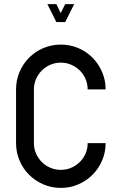

<svg xmlns="http://www.w3.org/2000/svg" viewBox="-20 -920 596 940"><path d="M211.9 -899.9H255.9L277.3 -856L299.3 -899.9H343.3L299.3 -812H255.9ZM58.6 -482.4Q58.6 -527.8 75.7 -567.9Q92.8 -607.9 122.6 -637.7Q152.3 -667.5 192.4 -684.6Q232.4 -701.7 277.8 -701.7Q323.2 -701.7 363.3 -684.6Q403.3 -667.5 432.9 -637.7Q462.4 -607.9 479.7 -567.9Q497.1 -527.8 497.1 -482.4H409.2Q409.2 -509.3 398.9 -533.2Q388.7 -557.1 370.6 -575Q352.5 -592.8 328.6 -603Q304.7 -613.3 277.8 -613.3Q250.5 -613.3 226.6 -603Q202.6 -592.8 184.8 -575Q167 -557.1 156.5 -533.2Q146 -509.3 146 -482.4V-219.2Q146 -191.9 156.5 -168.2Q167 -144.5 184.8 -126.7Q202.6 -108.9 226.6 -98.6Q250.5 -88.4 277.8 -88.4Q304.7 -88.4 328.6 -98.6Q352.5 -108.9 370.6 -126.7Q388.7 -144.5 398.9 -168.2Q409.2 -191.9 409.2 -219.2H497.1Q497.1 -173.8 479.7 -133.8Q462.4 -93.8 432.9 -64.2Q403.3 -34.7 363.3 -17.3Q323.2 0 277.8 0Q232.4 0 192.4 -17.3Q152.3 -34.7 122.6 -64.2Q92.8 -93.8 75.7 -133.8Q58.6 -173.8 58.6 -219.2Z"/></svg>

Font: Aeronef
Style: Regular
Weight: 400
Designer: Peter Wiegel - CAT-Fonts Germany
Foundry: CAT-Fonts, Peter Wiegel
Version: Version 0.002